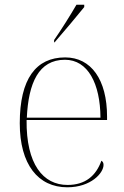

<svg xmlns="http://www.w3.org/2000/svg" viewBox="-20 -786 529 816"><path d="M210 -616V-606H212C251 -651 310 -721 338 -756V-766H305C279 -721 238 -656 210 -616ZM266 10C367 10 420 -51 420 -85C420 -94 417 -99 411 -103C388 -39 343 0 267 0C163 0 91 -88 93 -276H435V-290C435 -448 367 -542 257 -542C133 -542 64 -451 64 -262C64 -87 142 10 266 10ZM407 -286H94C101 -433 144 -532 256 -532C354 -532 406 -430 407 -286Z"/></svg>

Font: Noto Serif Display Thin
Style: Regular
Weight: 100
Designer: Monotype Design Team
Foundry: Monotype Imaging Inc.
Version: Version 2.009